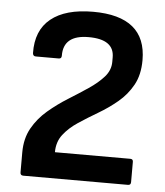

<svg xmlns="http://www.w3.org/2000/svg" viewBox="-50 -711 650 756"><g transform="rotate(5 275.5 -333.5)"><path d="M70 0Q58 0 58 -12V-91Q58 -146 81 -187Q104 -228 141 -259.5Q178 -291 219 -316.5Q260 -342 296.5 -366.5Q333 -391 356.5 -417.5Q380 -444 380 -477V-495Q380 -566 279 -566Q179 -566 180 -484Q180 -472 169 -472H78Q67 -472 66 -484Q64 -574 121.5 -620.5Q179 -667 288 -667Q498 -667 498 -494Q498 -436 475.5 -395.5Q453 -355 417.5 -325.5Q382 -296 342 -272.5Q302 -249 266.5 -225.5Q231 -202 208.5 -173Q186 -144 186 -103H484Q495 -103 495 -92V-12Q495 0 484 0Z"/></g></svg>

Font: Sofia Sans
Style: Bold
Weight: 700
Designer: Botio Nikoltchev, Ani Petrova
Foundry: lettersoup
Version: Version 4.100; ttfautohint (v1.8.4.7-5d5b)